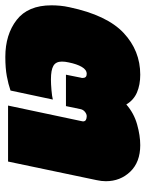

<svg xmlns="http://www.w3.org/2000/svg" viewBox="64 -588 534 703"><g transform="rotate(90 330.5 -237.0)"><path d="M188 10Q106 10 52.5 -31.5Q-1 -73 -1 -159Q-1 -174 0.5 -190.5Q2 -207 6 -225Q35 -362 100 -423Q165 -484 253 -484Q290 -484 318 -472Q346 -460 362 -433Q394 -461 435 -472.5Q476 -484 511 -484Q573 -484 608 -447.5Q643 -411 643 -358Q643 -350 642 -341.5Q641 -333 639 -324L571 0H366L423 -269Q423 -271 423.5 -272Q424 -273 424 -274Q424 -282 418.5 -285Q413 -288 405 -288Q397 -288 389 -281.5Q381 -275 379 -265L368 -212H253L264 -267Q265 -269 265 -273Q265 -288 250 -288Q235 -288 224.5 -270Q214 -252 208 -222Q205 -209 205 -197Q205 -175 220.5 -166Q236 -157 270 -157Q287 -157 310 -159Q333 -161 344 -164L311 -9Q288 -1 258.5 4.5Q229 10 188 10Z"/></g></svg>

Font: Kanit Black
Style: Italic
Weight: 900
Italic angle: -12°
Designer: Katatrad Team
Foundry: CadsonDemak
Version: Version 2.000; ttfautohint (v1.8.3)